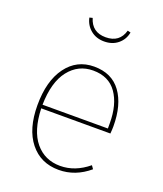

<svg xmlns="http://www.w3.org/2000/svg" viewBox="-140 -845 806 947"><g transform="rotate(20 263.0 -371.0)"><path d="M274 -662Q232 -662 203 -686Q174 -710 166 -748L182 -752Q202 -684 274 -684Q347 -684 366 -752L382 -748Q375 -710 346 -686Q317 -662 274 -662ZM461 -284Q461 -268 459 -246H96Q100 -130 149.5 -70.5Q199 -11 280 -11Q358 -11 427 -68L439 -51Q367 10 280 10Q185 10 129 -60Q73 -130 73 -255Q73 -382 127 -455.5Q181 -529 272 -529Q365 -529 413 -463Q461 -397 461 -284ZM439 -265V-292Q439 -391 397.5 -450Q356 -509 274 -509Q196 -509 147 -446.5Q98 -384 96 -265Z"/></g></svg>

Font: FiraGO Thin
Style: Regular
Weight: 100
Designer: bBox Type
Foundry: bBox Type GmbH
Version: Version 1.001;PS 001.001;hotconv 1.0.88;makeotf.lib2.5.64775